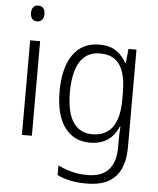

<svg xmlns="http://www.w3.org/2000/svg" viewBox="-62 -783 884 1076"><g transform="rotate(5 379.5 -245.0)"><path d="M137 -532V0H81V-532ZM110 -730Q129 -730 138.5 -718Q148 -706 148 -686Q148 -665 138 -653Q128 -641 110 -641Q92 -641 82 -653Q72 -665 72 -686Q72 -706 81.5 -718Q91 -730 110 -730Z M470 -542Q528 -542 564 -517.5Q600 -493 623 -452H626L634 -532H679V18Q679 89 656.5 138.5Q634 188 587 214Q540 240 464 240Q414 240 373.5 231.5Q333 223 300 207V152Q335 170 376.5 181Q418 192 465 192Q546 192 585 148.5Q624 105 624 24V-8Q624 -28 624.5 -50Q625 -72 627 -94H623Q603 -44 563 -17Q523 10 464 10Q373 10 321.5 -59.5Q270 -129 270 -262Q270 -394 321.5 -468Q373 -542 470 -542ZM477 -493Q427 -493 393.5 -465.5Q360 -438 344 -386.5Q328 -335 328 -262Q328 -150 365 -94Q402 -38 473 -38Q515 -38 544 -53.5Q573 -69 590.5 -96.5Q608 -124 616 -161Q624 -198 624 -241V-287Q624 -353 609.5 -398.5Q595 -444 563 -468.5Q531 -493 477 -493Z"/></g></svg>

Font: Noto Sans Thai SemiCondensed Light
Style: Regular
Weight: 300
Width: 4
Designer: Monotype Design Team
Foundry: Monotype Imaging Inc.
Version: Version 2.001